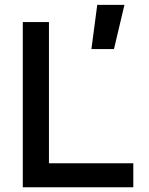

<svg xmlns="http://www.w3.org/2000/svg" viewBox="-20 -786 626 806"><path d="M363.8 -580.1 388.2 -765.6H502.4L458.5 -580.1ZM75.7 0V-693.4H185.5V0ZM75.7 0V-100.6H539.6V0Z"/></svg>

Font: Cascadia Code Medium
Style: Regular
Weight: 500
Monospace: yes
Designer: Aaron Bell
Foundry: Saja Typeworks
Version: Version 2407.024